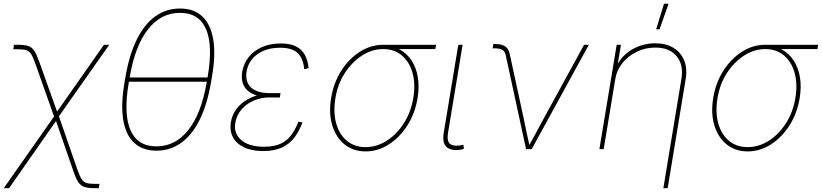

<svg xmlns="http://www.w3.org/2000/svg" viewBox="-23 -780 4299 1004"><path d="M-3.4 204.1 265.1 -178.7H282.7L382.3 108.4Q394 141.6 404.1 157.2Q414.1 172.9 430.2 177.2Q446.3 181.6 476.6 181.6H497.1L493.7 204.1H474.6Q439.9 204.1 419.9 198Q399.9 191.9 387.2 173.6Q374.5 155.3 361.8 118.2L270 -147.5L24.4 204.1ZM261.7 -165 161.1 -449.2Q149.4 -482.4 139.4 -497.8Q129.4 -513.2 113.3 -517.8Q97.2 -522.5 66.9 -522.5H46.4L50.3 -545.9H69.3Q104.5 -545.9 124 -539.8Q143.6 -533.7 155.8 -515.1Q168 -496.6 181.2 -460L275.4 -196.3L520.5 -545.9H548.3L280.3 -165Z M794.9 7.8Q722.7 7.8 678.5 -33.2Q634.3 -74.2 621.3 -153.6Q608.4 -232.9 627.9 -348.1L633.3 -379.4Q653.3 -494.6 692.6 -574Q731.9 -653.3 788.8 -694.3Q845.7 -735.4 918 -735.4Q990.7 -735.4 1034.7 -694.3Q1078.6 -653.3 1092 -574Q1105.5 -494.6 1085.4 -379.4L1080.1 -348.1Q1060.5 -232.9 1021 -153.6Q981.4 -74.2 924.6 -33.2Q867.7 7.8 794.9 7.8ZM794.9 -14.6Q893.6 -14.6 961.4 -99.6Q1029.3 -184.6 1057.6 -348.1L1063 -379.4Q1091.3 -543 1054.2 -627.9Q1017.1 -712.9 918.5 -712.9Q819.8 -712.9 752 -627.9Q684.1 -543 655.8 -379.4L650.4 -348.1Q622.1 -184.6 659.2 -99.6Q696.3 -14.6 794.9 -14.6ZM639.6 -352.5 643.1 -375H1073.7L1070.3 -352.5Z M1354 9.8Q1293 9.8 1252.7 -9.8Q1212.4 -29.3 1194.8 -63Q1177.2 -96.7 1184.1 -139.6Q1189.9 -175.8 1209.2 -204.1Q1228.5 -232.4 1258.3 -252.2Q1288.1 -272 1325.4 -282.5Q1362.8 -293 1404.8 -293H1443.8L1440.4 -270.5H1385.7Q1342.8 -270.5 1304.4 -254.2Q1266.1 -237.8 1240.2 -208Q1214.4 -178.2 1207.5 -137.7Q1198.2 -82 1238.8 -47.4Q1279.3 -12.7 1357.4 -12.7Q1410.6 -12.7 1444.6 -28.6Q1478.5 -44.4 1500 -73.7Q1521.5 -103 1537.6 -143.6L1558.6 -139.6Q1542 -94.7 1516.6 -61Q1491.2 -27.3 1451.9 -8.8Q1412.6 9.8 1354 9.8ZM1401.4 -270.5Q1357.4 -270.5 1325.2 -279.3Q1293 -288.1 1273.2 -305.2Q1253.4 -322.3 1245.8 -347.4Q1238.3 -372.6 1243.7 -405.3Q1251.5 -449.7 1278.6 -482.9Q1305.7 -516.1 1348.4 -534.4Q1391.1 -552.7 1445.8 -552.7Q1493.2 -552.7 1523.4 -538.1Q1553.7 -523.4 1570.1 -494.9Q1586.4 -466.3 1590.8 -423.8L1567.9 -418Q1562.5 -476.1 1533 -503.2Q1503.4 -530.3 1442.4 -530.3Q1370.1 -530.3 1323.7 -497.1Q1277.3 -463.9 1266.6 -407.2Q1257.8 -353.5 1288.8 -323.2Q1319.8 -293 1389.2 -293H1443.8L1440.4 -270.5Z M1888.7 11.7Q1824.2 11.7 1779.1 -24.7Q1733.9 -61 1714.6 -124Q1695.3 -187 1708.5 -267.6Q1721.7 -348.1 1762 -410.9Q1802.2 -473.6 1859.4 -509.8Q1916.5 -545.9 1981 -545.9H2257.3L2253.4 -523.4H2031.7H1981Q1923.3 -523.4 1870.8 -490Q1818.4 -456.5 1780.8 -398.9Q1743.2 -341.3 1731 -267.6Q1718.8 -193.4 1734.9 -135.3Q1751 -77.1 1790.8 -43.9Q1830.6 -10.7 1888.7 -10.7Q1946.8 -10.7 1999 -43.9Q2051.3 -77.1 2088.6 -135.3Q2126 -193.4 2138.2 -267.6Q2150.4 -341.3 2134 -399.2Q2117.7 -457 2078.1 -490.2Q2038.6 -523.4 1981 -523.4L1980.5 -542Q2028.3 -542 2066.2 -521.7Q2104 -501.5 2128.4 -464.8Q2152.8 -428.2 2161.6 -377.9Q2170.4 -327.6 2160.6 -267.6Q2147.5 -187 2107.2 -124Q2066.9 -61 2010 -24.7Q1953.1 11.7 1888.7 11.7Z M2393.6 1Q2343.3 11.7 2315.7 -8.5Q2288.1 -28.8 2297.4 -85.4L2373.5 -545.9H2396L2319.8 -85.4Q2312 -37.6 2334 -25.1Q2356 -12.7 2396 -22Q2399.4 -22.9 2398.2 -22.7Q2397 -22.5 2400.4 -22.9L2402.3 -1.5Q2400.4 -1 2398.2 -0.5Q2396 0 2393.6 1Z M2728 0 2620.6 -495.6Q2616.2 -512.7 2602.3 -520Q2588.4 -527.3 2564.9 -527.3H2553.2L2556.6 -549.8H2566.9Q2599.1 -549.8 2617.7 -538.1Q2636.2 -526.4 2641.6 -501.5L2714.8 -164.1Q2722.7 -127 2730.2 -89.4Q2737.8 -51.8 2746.6 -14.6H2740.7Q2762.2 -51.8 2782 -89.4Q2801.8 -127 2822.3 -164.1L3031.2 -545.9H3056.2L2757.3 0Z M3194.3 -366.2 3133.8 0H3111.3L3201.7 -545.9H3224.1L3204.6 -428.7H3198.7Q3217.8 -470.7 3250 -498.3Q3282.2 -525.9 3322 -539.8Q3361.8 -553.7 3403.3 -553.7Q3459.5 -553.7 3498.3 -530Q3537.1 -506.3 3554.4 -464.4Q3571.8 -422.4 3562.5 -366.2L3468.3 204.1H3445.8L3540 -366.2Q3552.7 -440.4 3515.4 -485.8Q3478 -531.2 3403.8 -531.2Q3353 -531.2 3308.1 -510Q3263.2 -488.8 3232.7 -451.4Q3202.1 -414.1 3194.3 -366.2ZM3408.2 -626.5 3449.2 -760.3H3473.1L3425.8 -626.5Z M3886.7 11.7Q3822.3 11.7 3777.1 -24.7Q3731.9 -61 3712.6 -124Q3693.4 -187 3706.5 -267.6Q3719.7 -348.1 3760 -410.9Q3800.3 -473.6 3857.4 -509.8Q3914.6 -545.9 3979 -545.9H4255.4L4251.5 -523.4H4029.8H3979Q3921.4 -523.4 3868.9 -490Q3816.4 -456.5 3778.8 -398.9Q3741.2 -341.3 3729 -267.6Q3716.8 -193.4 3732.9 -135.3Q3749 -77.1 3788.8 -43.9Q3828.6 -10.7 3886.7 -10.7Q3944.8 -10.7 3997.1 -43.9Q4049.3 -77.1 4086.7 -135.3Q4124 -193.4 4136.2 -267.6Q4148.4 -341.3 4132.1 -399.2Q4115.7 -457 4076.2 -490.2Q4036.6 -523.4 3979 -523.4L3978.5 -542Q4026.4 -542 4064.2 -521.7Q4102.1 -501.5 4126.5 -464.8Q4150.9 -428.2 4159.7 -377.9Q4168.5 -327.6 4158.7 -267.6Q4145.5 -187 4105.2 -124Q4064.9 -61 4008.1 -24.7Q3951.2 11.7 3886.7 11.7Z"/></svg>

Font: Inter Thin
Style: Italic
Weight: 250
Italic angle: -9.3988°
Designer: Rasmus Andersson
Foundry: rsms
Version: Version 4.001;git-66647c0bb